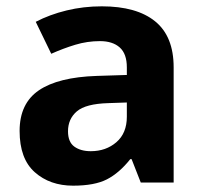

<svg xmlns="http://www.w3.org/2000/svg" viewBox="-20 -577 644 607"><path d="M302 -557Q412 -557 470.5 -509.5Q529 -462 529 -364V0H425L396 -74H392Q357 -30 318 -10Q279 10 211 10Q138 10 90 -32.5Q42 -75 42 -163Q42 -250 103 -291.5Q164 -333 286 -337L381 -340V-364Q381 -407 358.5 -427Q336 -447 296 -447Q256 -447 218 -435.5Q180 -424 142 -407L93 -508Q137 -531 190.5 -544Q244 -557 302 -557ZM323 -251Q251 -249 223 -225Q195 -201 195 -162Q195 -128 215 -113.5Q235 -99 267 -99Q315 -99 348 -127.5Q381 -156 381 -208V-253Z"/></svg>

Font: Noto Sans Hanifi Rohingya
Style: Bold
Weight: 700
Designer: Monotype Design Team and DaltonMaag
Foundry: Google LLC
Version: Version 2.102; ttfautohint (v1.8.4.7-5d5b)